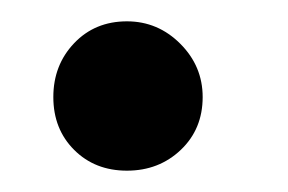

<svg xmlns="http://www.w3.org/2000/svg" viewBox="-20 -152 270 180"><path d="M30 -61Q30 -91 49.5 -111.5Q69 -132 99 -132Q128 -132 149 -111Q170 -90 170 -61Q170 -31 149.5 -11.5Q129 8 99 8Q69 8 49.5 -11.5Q30 -31 30 -61Z"/></svg>

Font: Akshar Medium
Style: Regular
Weight: 500
Designer: Tall Chai
Foundry: Tall Chai
Version: Version 1.000